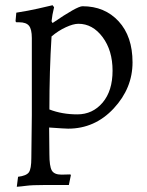

<svg xmlns="http://www.w3.org/2000/svg" viewBox="-20 -485 568 742"><path d="M283.2 -393.1Q263.2 -393.1 234.1 -379.6Q205.1 -366.2 179.2 -344.2Q170.9 -213.4 170.9 -62Q219.7 -43 278.8 -43Q337.9 -43 376.5 -88.4Q415 -133.8 415 -211.9Q415 -290 376.5 -341.6Q337.9 -393.1 283.2 -393.1ZM150.9 230Q104.5 230 82 232.9Q60.1 235.8 44.9 236.8L49.8 198.2Q82 194.3 91.6 180.9Q101.1 167.5 101.1 126L103 -40V-337.9Q103 -372.1 92 -385.5Q81.1 -398.9 54.2 -398.9H43L40 -402.8L43 -436Q90.3 -443.4 126.5 -451.7Q162.1 -460 183.1 -464.8L189 -457Q181.6 -427.2 179.2 -402.8L183.1 -396Q277.8 -460.9 298.8 -460.9Q384.8 -460.9 438.5 -402.6Q492.2 -344.2 492.2 -244.1Q492.2 -144 419.4 -65.9Q346.7 12.2 243.2 12.2Q231.4 12.2 169.9 7.8L170.9 110.8Q170.9 156.7 179.9 173.3Q189 189.9 217.8 189.9L252 189L253.9 191.9L246.1 230Z"/></svg>

Font: Alegreya-Regular
Style: Regular
Weight: 400
Designer: Juan Pablo del Peral
Foundry: Juan Pablo del Peral
Version: Version 1.003